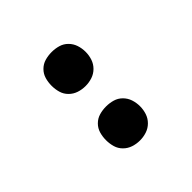

<svg xmlns="http://www.w3.org/2000/svg" viewBox="1 -920 499 499"><g transform="rotate(45 250.0 -670.5)"><path d="M350 -608Q337 -608 325 -611.5Q313 -615 304 -624Q295 -633 291.5 -645Q288 -657 288 -670Q288 -683 291.5 -695Q295 -707 304 -716Q313 -725 325 -729Q337 -733 350 -733Q363 -733 375 -729Q387 -725 396 -716Q405 -707 409 -695Q413 -683 413 -670Q413 -657 409 -645Q405 -633 396 -624Q387 -615 375 -611.5Q363 -608 350 -608ZM150 -608Q137 -608 125 -611.5Q113 -615 104 -624Q95 -633 91.5 -645Q88 -657 88 -670Q88 -683 91.5 -695Q95 -707 104 -716Q113 -725 125 -729Q137 -733 150 -733Q163 -733 175 -729Q187 -725 196 -716Q205 -707 209 -695Q213 -683 213 -670Q213 -657 209 -645Q205 -633 196 -624Q187 -615 175 -611.5Q163 -608 150 -608Z"/></g></svg>

Font: Iosevka Term SS14
Style: Regular
Weight: 400
Monospace: yes
Designer: Belleve Invis
Foundry: Belleve Invis
Version: Version 24.1.1; ttfautohint (v1.8.4)